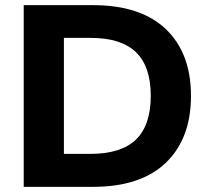

<svg xmlns="http://www.w3.org/2000/svg" viewBox="-20 -725 811 745"><path d="M72 0V-705H341Q526 -705 623.5 -612Q721 -519 721 -353Q721 -187 623.5 -93.5Q526 0 341 0ZM228 -128H332Q450 -128 507.5 -183.5Q565 -239 565 -353Q565 -467 507.5 -522.5Q450 -578 332 -578H228Z"/></svg>

Font: Mulish ExtraBold
Style: Regular
Weight: 800
Designer: Vernon Adams
Foundry: Vernon Adams
Version: Version 3.603; ttfautohint (v1.8.3)